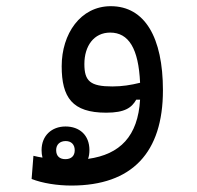

<svg xmlns="http://www.w3.org/2000/svg" viewBox="-20 -362 626 611"><path d="M207 228.5C400.9 228.5 498.5 123 498.5 -74.7C498.5 -242.7 440.9 -342.3 332.5 -342.3C235.8 -342.3 176.3 -253.9 176.3 -151.4C176.3 -51.8 210 -3.4 317.9 -3.4C377 -3.4 398.9 -19 413.6 -44.9H425.8C418.9 71.3 362.3 129.4 260.3 143.6C263.2 135.3 264.6 126 264.6 115.7C264.6 67.4 232.4 40.5 188.5 40.5C145 40.5 112.3 69.3 112.3 115.7C112.3 124.5 113.3 132.3 115.2 139.6C106 138.2 96.2 136.2 86.4 133.8L80.6 207.5C115.2 221.2 163.1 228.5 207 228.5ZM425.8 -98.6C396 -91.3 369.1 -86.9 337.4 -86.9C267.1 -86.9 248.5 -104 248.5 -158.2C248.5 -215.8 278.8 -258.3 330.6 -258.3C389.6 -258.3 420.9 -207.5 425.8 -98.6ZM188 144.5C170.4 144.5 158.7 135.3 158.7 115.7C158.7 97.7 170.9 86.9 189 86.9C207 86.9 217.8 98.1 217.8 116.2C217.8 134.8 206.1 144.5 188 144.5Z"/></svg>

Font: Cascadia Code SemiLight
Style: Regular
Weight: 350
Monospace: yes
Designer: Aaron Bell
Foundry: Saja Typeworks
Version: Version 2404.023